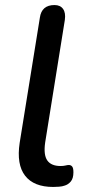

<svg xmlns="http://www.w3.org/2000/svg" viewBox="-20 -732 346 761"><path d="M191 9Q114 9 79.5 -35.5Q45 -80 58 -166L138 -662Q145 -712 196 -712Q219 -712 230 -696.5Q241 -681 237 -653L159 -167Q152 -118 167.5 -96Q183 -74 220 -74Q232 -74 239.5 -76Q247 -78 253 -78Q261 -78 266 -72Q271 -66 271 -49Q271 -25 260.5 -12.5Q250 0 235 4Q227 7 214 8Q201 9 191 9Z"/></svg>

Font: Nunito SemiBold
Style: Italic
Weight: 600
Italic angle: -9°
Designer: Vernon Adams
Foundry: Vernon Adams
Version: Version 3.601; ttfautohint (v1.8.2.53-6de2)